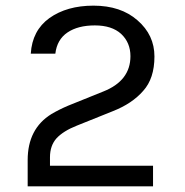

<svg xmlns="http://www.w3.org/2000/svg" viewBox="-20 -660 655 680"><path d="M157 -103Q157 -144 180 -170Q204 -196 252 -215L379 -266Q448 -293 487 -338Q527 -382 527 -460Q527 -536 467 -588Q408 -640 311 -640Q217 -640 155 -596Q94 -552 89 -470H176Q182 -520 219 -545Q256 -570 316 -570Q376 -570 409 -540Q442 -509 442 -461Q442 -374 346 -336L222 -286Q189 -272 162 -256Q78 -204 78 -93V0H522V-73H157Z"/></svg>

Font: FEC Monospace Regular
Style: Regular
Weight: 500
Designer: Jonathan Pinhorn
Foundry: FEC
Version: Version 0.1